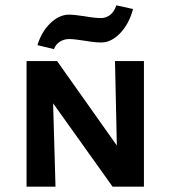

<svg xmlns="http://www.w3.org/2000/svg" viewBox="-20 -703 642 723"><path d="M183 -518 121 -533Q136 -583 169.5 -615.5Q203 -648 241 -648Q257 -648 297 -642Q336 -635 361 -635Q380 -635 395.5 -647.5Q411 -660 418 -683L481 -669Q466 -613 432.5 -578Q399 -543 361 -543Q343 -543 322.5 -546Q302 -549 296 -550Q258 -556 241 -556Q221 -556 205.5 -546Q190 -536 183 -518ZM522 -473V0H404L180 -314L189 0H80V-473H195L420 -155L413 -473Z"/></svg>

Font: Ysabeau SC
Style: Bold
Weight: 700
Designer: Christian Thalmann (Catharsis Fonts)
Version: Version 0.003